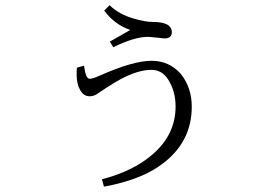

<svg xmlns="http://www.w3.org/2000/svg" viewBox="-20 -656 1040 724"><path d="M394 -499 471.2 -543Q410.2 -564.5 373 -616.2L393.1 -636.2Q429.7 -601.6 482.9 -586.4Q526.4 -573.2 557.1 -573.2Q627.9 -573.2 627.9 -534.2Q627.9 -511.2 601.1 -511.2Q595.2 -511.2 581.1 -513.2Q543.5 -517.1 537.1 -517.1Q487.8 -517.1 407.2 -478ZM270 -400.9 296.9 -408.2Q303.2 -358.9 317.9 -358.9Q330.1 -358.9 358.9 -372.1Q482.9 -426.8 551.3 -426.8Q618.2 -426.8 662.1 -377Q703.1 -325.2 703.1 -253.9Q703.1 -120.6 592.3 -38.1Q514.6 21.5 372.1 47.9L364.3 20Q482.9 -10.7 555.2 -73.7Q642.1 -148.4 642.1 -254.9Q642.1 -312.5 613.3 -357.4Q589.8 -392.6 551.3 -392.6Q510.3 -392.6 459 -369.6Q418.9 -351.6 343.3 -299.8Q331.5 -293 317.9 -293Q294.4 -293 281.2 -318.4Q269.5 -339.4 269 -373Q269 -393.1 270 -400.9Z"/></svg>

Font: I.Ming
Style: Regular
Weight: 400
Designer: Ichiten Fonts Project
Version: Version 6.11; Dec 27, 2019